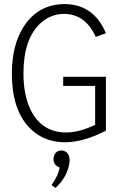

<svg xmlns="http://www.w3.org/2000/svg" viewBox="-20 -687 590 939"><path d="M498 -47.9V-311.5H289.1V-266.6H445.3V-76.2Q366.2 -39.1 303.7 -39.1Q183.6 -39.1 128.9 -151.4Q94.7 -222.7 94.7 -328.1Q94.7 -497.1 178.7 -574.2Q228.5 -619.1 294.9 -619.1Q398.4 -617.2 448.2 -506.8L498 -524.4Q446.3 -648.4 329.1 -665Q312.5 -667 296.9 -667Q168.9 -667 97.7 -559.6Q38.1 -468.8 38.1 -328.1Q38.1 -127.9 147.5 -41Q210 8.8 298.8 8.8Q390.6 7.8 498 -47.9ZM320.3 97.7Q320.3 59.6 292 50.8Q286.1 48.8 281.2 48.8Q253.9 48.8 244.1 75.2Q242.2 84 241.2 91.8Q243.2 122.1 271.5 131.8Q266.6 168.9 232.4 217.8L251 232.4Q304.7 183.6 317.4 121.1Q320.3 108.4 320.3 97.7Z"/></svg>

Font: Yaldevi Colombo Light
Style: Regular
Weight: 300
Designer: Sol Matas, Denzil Rajitha, Kosala Senevirathne and Pathum Egodawatta
Foundry: Mooniak
Version: Version 1.020 ; ttfautohint (v1.6)